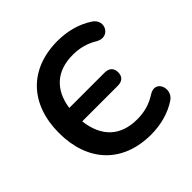

<svg xmlns="http://www.w3.org/2000/svg" viewBox="-185 -878 1050 1050"><g transform="rotate(-45 340.0 -352.5)"><path d="M405 10C481 10 553 -10 610 -48C670 -88 632 -191 561 -147C512 -115 464 -103 409 -103C283 -103 205 -173 189 -308H464C499 -308 518 -326 518 -359C518 -391 499 -410 464 -410H191C208 -532 284 -602 409 -602C463 -602 509 -590 555 -562C626 -521 677 -613 613 -656C551 -697 478 -715 405 -715C185 -715 54 -574 54 -353C54 -131 185 10 405 10Z"/></g></svg>

Font: SN Pro SemiBold
Style: Regular
Weight: 600
Designer: Tobias Whetton
Foundry: Supernotes
Version: Version 1.003;Glyphs 3.3 (3324)